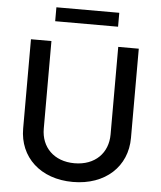

<svg xmlns="http://www.w3.org/2000/svg" viewBox="-60 -961 859 1025"><g transform="rotate(5 369.0 -448.5)"><path d="M547.6 -727.3V-257.8C547.6 -159.1 479.4 -88.1 368.6 -88.1C258.2 -88.1 189.6 -159.1 189.6 -257.8V-727.3H79.9V-248.9C79.9 -96.2 194.2 12.1 368.6 12.1C543 12.1 657.7 -96.2 657.7 -248.9V-727.3ZM200.3 -834.5H537.3V-909.1H200.3Z"/></g></svg>

Font: Margiela Sans Medium
Style: Regular
Weight: 500
Designer: Stefan Endress, Andreas Faust
Version: Version 1.100;FEAKit 1.0